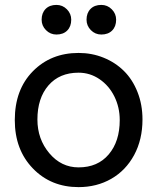

<svg xmlns="http://www.w3.org/2000/svg" viewBox="-20 -747 638 779"><path d="M465.8 -259.8Q465.8 -311.5 444.1 -355.5Q422.4 -399.4 383.8 -425.8Q345.2 -452.1 298.8 -452.1Q221.2 -452.1 176.5 -400.4Q131.8 -348.6 131.8 -262.2Q131.8 -182.6 180.2 -125.2Q228.5 -67.9 298.8 -67.9Q376.5 -67.9 421.1 -120.6Q465.8 -173.3 465.8 -259.8ZM40 -259.8Q40 -383.3 113.3 -457.8Q186.5 -532.2 298.8 -532.2Q353 -532.2 400.4 -512.9Q447.8 -493.7 482.7 -459.2Q517.6 -424.8 537.8 -373.8Q558.1 -322.8 558.1 -262.2Q558.1 -180.7 524.2 -117.9Q490.2 -55.2 431.4 -21.5Q372.6 12.2 298.8 12.2Q186.5 12.2 113.3 -63.7Q40 -139.6 40 -259.8ZM209 -606.9Q184.1 -606.9 166.5 -624.8Q148.9 -642.6 148.9 -667Q148.9 -694.3 165 -710.7Q181.2 -727.1 209 -727.1Q233.9 -727.1 251.5 -709.2Q269 -691.4 269 -667Q269 -639.6 252.9 -623.3Q236.8 -606.9 209 -606.9ZM391.1 -606.9Q366.2 -606.9 348.6 -624.8Q331.1 -642.6 331.1 -667Q331.1 -694.3 347.2 -710.7Q363.3 -727.1 391.1 -727.1Q416 -727.1 433.6 -709.2Q451.2 -691.4 451.2 -667Q451.2 -639.6 435.1 -623.3Q418.9 -606.9 391.1 -606.9Z"/></svg>

Font: ABeeZee
Style: Regular
Weight: 400
Designer: Anja Meiners
Foundry: Anja Meiners
Version: Version 1.002